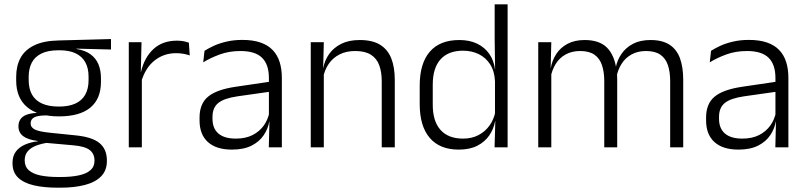

<svg xmlns="http://www.w3.org/2000/svg" viewBox="-20 -683 3738 890"><path d="M253.5 -143.5Q157.5 -143.5 106.2 -186.2Q55 -229 55 -310V-327Q55 -377 74.8 -414Q94.5 -451 138 -472.5Q181.5 -494 252 -495.5L494.5 -502V-453.5L334.5 -457.5V-456Q375 -449.5 400 -431Q425 -412.5 436.5 -384.5Q448 -356.5 448 -320.5V-303.5Q448 -225 398.8 -184.2Q349.5 -143.5 253.5 -143.5ZM250.5 137.5H261Q309 137.5 344 130.2Q379 123 398.5 106.5Q418 90 418 62.5V61Q418 29.5 395.5 12.2Q373 -5 319 -9.5L184 -21.5L205 -22Q172.5 -17.5 147.8 -8Q123 1.5 108.8 18Q94.5 34.5 94.5 59.5V60.5Q94.5 89.5 114 106.5Q133.5 123.5 168.5 130.5Q203.5 137.5 250.5 137.5ZM247 187Q183.5 187 136.5 176Q89.5 165 63.8 140.2Q38 115.5 38 73.5V71.5Q38 40 53.8 19.2Q69.5 -1.5 96.5 -13Q123.5 -24.5 155.5 -28L155 -29.5Q108.5 -35.5 87 -52.2Q65.5 -69 65.5 -97V-97.5Q65.5 -116 74.2 -129.5Q83 -143 101.5 -150.5Q120 -158 149.5 -159.5V-168.5L230 -147L192 -148Q152.5 -147.5 137.2 -138.2Q122 -129 122 -111.5V-111Q122 -92 142.5 -82.2Q163 -72.5 213.5 -67.5L331 -55.5Q407 -48 441.2 -19.8Q475.5 8.5 475.5 61V63Q475.5 107 449 134.2Q422.5 161.5 374 174.2Q325.5 187 260 187ZM253 -189Q298.5 -189 329 -202.8Q359.5 -216.5 375 -244Q390.5 -271.5 390.5 -311V-328.5Q390.5 -367.5 375.2 -394.8Q360 -422 330.2 -436Q300.5 -450 255.5 -450H252Q202.5 -450 171.8 -434.8Q141 -419.5 127 -392Q113 -364.5 113 -328V-311.5Q113 -271.5 128.5 -244.2Q144 -217 175 -203Q206 -189 253 -189Z M634 -301.5 618.5 -348 633.5 -350Q649.5 -417 691.5 -455.8Q733.5 -494.5 800 -494.5Q817.5 -494.5 831.5 -491.8Q845.5 -489 855.5 -485L859.5 -426Q847 -430.5 831 -433.5Q815 -436.5 796 -436.5Q739 -436.5 696 -402.2Q653 -368 634 -301.5ZM577 0V-487.5H636L632.5 -341L637.5 -336V0Z M1226 0 1229 -121.5 1226.5 -131V-288.5V-321Q1226.5 -384 1194.8 -415.2Q1163 -446.5 1095 -446.5Q1042 -446.5 998.5 -430.5Q955 -414.5 922 -394L928 -447.5Q946 -459 971.5 -470.8Q997 -482.5 1030.2 -490.2Q1063.5 -498 1103.5 -498Q1152.5 -498 1187.2 -486Q1222 -474 1244 -451Q1266 -428 1276.2 -395.5Q1286.5 -363 1286.5 -322.5V0ZM1055 10.5Q982.5 10.5 943.8 -24.5Q905 -59.5 905 -125V-138Q905 -202.5 944.8 -235.2Q984.5 -268 1073.5 -281L1236.5 -305L1239.5 -259L1081 -236.5Q1019 -227.5 992 -205.8Q965 -184 965 -141.5V-132.5Q965 -87.5 992.5 -64Q1020 -40.5 1073 -40.5Q1118.5 -40.5 1150.8 -57Q1183 -73.5 1202.8 -101.2Q1222.5 -129 1229 -163.5L1241 -120.5H1228.5Q1222.5 -86 1202.2 -56Q1182 -26 1145.8 -7.8Q1109.5 10.5 1055 10.5Z M1749.5 0V-306Q1749.5 -349.5 1737.8 -381Q1726 -412.5 1699 -429.5Q1672 -446.5 1626.5 -446.5Q1584.5 -446.5 1553.5 -430.5Q1522.5 -414.5 1503.5 -386.5Q1484.5 -358.5 1477.5 -322.5L1465 -367.5H1478.5Q1485 -403.5 1505.8 -432.8Q1526.5 -462 1561.8 -479.8Q1597 -497.5 1647.5 -497.5Q1706.5 -497.5 1742 -475.5Q1777.5 -453.5 1793.8 -412.2Q1810 -371 1810 -312V0ZM1420.5 0V-487.5H1481L1478 -367L1481 -364V0Z M2106.5 10.5Q2018.5 10.5 1972 -43.8Q1925.5 -98 1925.5 -201V-285.5Q1925.5 -389 1972.2 -443.2Q2019 -497.5 2109.5 -497.5Q2156 -497.5 2191.2 -480.8Q2226.5 -464 2248 -433.2Q2269.5 -402.5 2274.5 -361H2294.5L2274.5 -305.5Q2272.5 -352.5 2252.5 -384Q2232.5 -415.5 2199.8 -431.8Q2167 -448 2126 -448Q2058.5 -448 2022.2 -408Q1986 -368 1986 -290.5V-197.5Q1986 -121 2022 -80.8Q2058 -40.5 2126.5 -40.5Q2167 -40.5 2198 -56.8Q2229 -73 2249.2 -101.2Q2269.5 -129.5 2276.5 -166L2292.5 -121H2275Q2268.5 -85 2247.8 -55Q2227 -25 2192 -7.2Q2157 10.5 2106.5 10.5ZM2272.5 0 2276 -122 2274.5 -142V-347.5L2275 -362L2273 -500.5V-663H2333V0Z M3086.5 0V-307Q3086.5 -350.5 3075.8 -381.8Q3065 -413 3040.5 -429.8Q3016 -446.5 2974.5 -446.5Q2936.5 -446.5 2907.8 -430.8Q2879 -415 2861.5 -387.5Q2844 -360 2837.5 -325.5L2826 -371H2834.5Q2841 -404.5 2860.8 -433.2Q2880.5 -462 2914 -479.8Q2947.5 -497.5 2995.5 -497.5Q3050 -497.5 3083.5 -475.8Q3117 -454 3132 -412.8Q3147 -371.5 3147 -313.5V0ZM2475 0V-487.5H2535.5L2532.5 -366.5L2535.5 -363.5V0ZM2781 0V-307Q2781 -350 2770.2 -381.5Q2759.5 -413 2735 -429.8Q2710.5 -446.5 2669.5 -446.5Q2630.5 -446.5 2601.8 -430.5Q2573 -414.5 2555.8 -386.5Q2538.5 -358.5 2532 -322.5L2518.5 -367.5H2533Q2539.5 -403.5 2558.5 -432.8Q2577.5 -462 2610.5 -479.8Q2643.5 -497.5 2690 -497.5Q2757.5 -497.5 2792.8 -463Q2828 -428.5 2837.5 -360.5Q2839.5 -350 2840.2 -338.8Q2841 -327.5 2841 -316V0Z M3574 0 3577 -121.5 3574.5 -131V-288.5V-321Q3574.5 -384 3542.8 -415.2Q3511 -446.5 3443 -446.5Q3390 -446.5 3346.5 -430.5Q3303 -414.5 3270 -394L3276 -447.5Q3294 -459 3319.5 -470.8Q3345 -482.5 3378.2 -490.2Q3411.5 -498 3451.5 -498Q3500.5 -498 3535.2 -486Q3570 -474 3592 -451Q3614 -428 3624.2 -395.5Q3634.5 -363 3634.5 -322.5V0ZM3403 10.5Q3330.5 10.5 3291.8 -24.5Q3253 -59.5 3253 -125V-138Q3253 -202.5 3292.8 -235.2Q3332.5 -268 3421.5 -281L3584.5 -305L3587.5 -259L3429 -236.5Q3367 -227.5 3340 -205.8Q3313 -184 3313 -141.5V-132.5Q3313 -87.5 3340.5 -64Q3368 -40.5 3421 -40.5Q3466.5 -40.5 3498.8 -57Q3531 -73.5 3550.8 -101.2Q3570.5 -129 3577 -163.5L3589 -120.5H3576.5Q3570.5 -86 3550.2 -56Q3530 -26 3493.8 -7.8Q3457.5 10.5 3403 10.5Z"/></svg>

Font: Anek Gujarati Light
Style: Regular
Weight: 300
Designer: Mrunmayee Ghaisas (Gujarati), Yesha Goshar (Latin)
Foundry: Ek Type
Version: Version 1.003